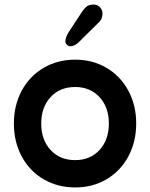

<svg xmlns="http://www.w3.org/2000/svg" viewBox="-20 -794 659 843"><path d="M41 -252Q41 -332 75.5 -396Q110 -460 171.5 -496Q233 -532 310 -532Q387 -532 448 -496Q509 -460 543.5 -396Q578 -332 578 -252Q578 -171 543.5 -107Q509 -43 448 -7Q387 29 310 29Q233 29 171.5 -7Q110 -43 75.5 -107Q41 -171 41 -252ZM458 -252Q458 -323 417 -367.5Q376 -412 310 -412Q243 -412 202 -367.5Q161 -323 161 -252Q161 -180 202 -135.5Q243 -91 310 -91Q376 -91 417 -135.5Q458 -180 458 -252ZM267 -612Q267 -627 279 -649L344 -748Q354 -761 363.5 -767.5Q373 -774 393 -774Q407 -774 418.5 -762.5Q430 -751 430 -735Q430 -710 414 -696L323 -606Q306 -591 289 -591Q281 -591 274 -597.5Q267 -604 267 -612Z"/></svg>

Font: Tsukimi Rounded
Style: Bold
Weight: 700
Designer: Takashi Funayama
Foundry: Takashi Funayama
Version: Version 1.032; ttfautohint (v1.8.3)